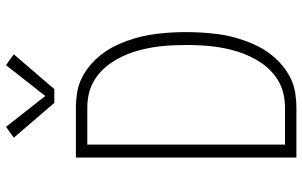

<svg xmlns="http://www.w3.org/2000/svg" viewBox="-204 -804 1008 640"><g transform="rotate(-90 300.0 -484.0)"><path d="M95 0V-735H261Q286 -735 311 -731Q336 -727 358.5 -716Q381 -705 400.5 -689Q420 -673 436 -653Q452 -633 463.5 -611Q475 -589 483.5 -565.5Q492 -542 498 -517.5Q504 -493 507 -468Q510 -443 511.5 -418Q513 -393 513 -368Q513 -342 511.5 -317Q510 -292 507 -267Q504 -242 498 -217.5Q492 -193 483.5 -169.5Q475 -146 463.5 -124Q452 -102 436 -82Q420 -62 400.5 -46Q381 -30 358.5 -19Q336 -8 311 -4Q286 0 261 0ZM261 -38Q283 -38 304.5 -42.5Q326 -47 345.5 -57.5Q365 -68 381 -83Q397 -98 409.5 -116Q422 -134 431.5 -154Q441 -174 447.5 -194.5Q454 -215 458.5 -236.5Q463 -258 465.5 -280Q468 -302 469 -324Q470 -346 470 -368Q470 -389 469 -411Q468 -433 465.5 -455Q463 -477 458.5 -498.5Q454 -520 447.5 -540.5Q441 -561 431.5 -581Q422 -601 409.5 -619Q397 -637 381 -652Q365 -667 345.5 -677.5Q326 -688 304.5 -692.5Q283 -697 261 -697H138V-38ZM277 -807 161 -942 197 -968 300 -837 403 -968 439 -942 323 -807Z"/></g></svg>

Font: Zed Sans Extralight Extended
Style: Regular
Weight: 200
Width: 7
Designer: Belleve Invis
Foundry: Belleve Invis
Version: Version 1.0.0; ttfautohint (v1.8.4)